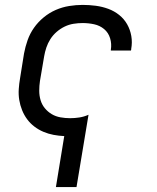

<svg xmlns="http://www.w3.org/2000/svg" viewBox="-20 -548 640 783"><path d="M208 215 242 7Q220 6 198.5 2Q177 -2 157 -10.5Q137 -19 120 -32Q103 -45 90.5 -62Q78 -79 70 -99Q62 -119 58.5 -140.5Q55 -162 56.5 -184.5Q58 -207 62 -230L78 -330Q83 -357 92.5 -384Q102 -411 118.5 -434.5Q135 -458 158 -477Q181 -496 207.5 -507.5Q234 -519 262 -523.5Q290 -528 317 -528Q344 -528 370.5 -524.5Q397 -521 421.5 -512Q446 -503 466 -487Q486 -471 498.5 -449Q511 -427 515.5 -401Q520 -375 515 -348Q515 -346 515 -345Q515 -344 514 -342H432Q432 -343 432 -344Q432 -345 432 -345Q436 -369 429 -392Q422 -415 404.5 -429.5Q387 -444 364 -449Q341 -454 317 -454Q299 -454 280 -451Q261 -448 243.5 -439.5Q226 -431 211 -418Q196 -405 185.5 -388.5Q175 -372 169 -354Q163 -336 160 -318L143 -218Q140 -198 140 -178Q140 -158 145.5 -139.5Q151 -121 163 -106.5Q175 -92 191 -82.5Q207 -73 226.5 -69.5Q246 -66 266 -66Q285 -66 304 -69Q323 -72 341 -80L292 215Z"/></svg>

Font: Zed Sans Extended
Style: Italic
Weight: 400
Width: 7
Italic angle: -9°
Designer: Belleve Invis
Foundry: Belleve Invis
Version: Version 1.0.0; ttfautohint (v1.8.4)